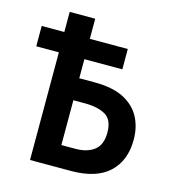

<svg xmlns="http://www.w3.org/2000/svg" viewBox="-107 -804 813 894"><g transform="rotate(15 300.0 -357.0)"><path d="M119 0V-519H10V-617H119V-714H242V-617H425V-519H242V-427H317Q403 -427 456.5 -399.5Q510 -372 535.5 -324.5Q561 -277 561 -216Q561 -115 499.5 -57.5Q438 0 315 0ZM310 -105Q366 -105 400 -131Q434 -157 434 -216Q434 -278 397 -299.5Q360 -321 297 -321H242V-105Z"/></g></svg>

Font: Noto Sans Mono SemiBold
Style: Regular
Weight: 600
Designer: Monotype Design Team
Foundry: Monotype Imaging Inc.
Version: Version 2.014; ttfautohint (v1.8.4.7-5d5b)